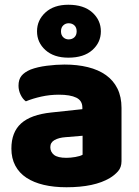

<svg xmlns="http://www.w3.org/2000/svg" viewBox="-20 -773 584 809"><path d="M260 -108Q277 -108 297.5 -111.5Q318 -115 328 -121V-201L256 -195Q228 -193 210 -183Q192 -173 192 -153Q192 -133 207.5 -120.5Q223 -108 260 -108ZM252 -501Q306 -501 350.5 -490Q395 -479 426.5 -456.5Q458 -434 475 -399.5Q492 -365 492 -318V-94Q492 -68 477.5 -51.5Q463 -35 443 -23Q378 16 260 16Q207 16 164.5 6Q122 -4 91.5 -24Q61 -44 44.5 -75Q28 -106 28 -147Q28 -216 69 -253Q110 -290 196 -299L327 -313V-320Q327 -349 301.5 -361.5Q276 -374 228 -374Q190 -374 154 -366Q118 -358 89 -346Q76 -355 67 -373.5Q58 -392 58 -412Q58 -438 70.5 -453.5Q83 -469 109 -480Q138 -491 177.5 -496Q217 -501 252 -501ZM136 -641Q136 -688 171.5 -720.5Q207 -753 268 -753Q333 -753 369 -720.5Q405 -688 405 -641Q405 -594 369 -562Q333 -530 268 -530Q207 -530 171.5 -562Q136 -594 136 -641ZM237 -641Q237 -625 246.5 -616Q256 -607 269 -607Q284 -607 293.5 -616Q303 -625 303 -641Q303 -657 293.5 -666Q284 -675 269 -675Q256 -675 246.5 -666Q237 -657 237 -641Z"/></svg>

Font: Baloo
Style: Regular
Weight: 400
Designer: Sarang Kulkarni and Ek Type
Foundry: Ek Type
Version: Version 1.100;PS 1.000;hotconv 1.0.88;makeotf.lib2.5.647800;